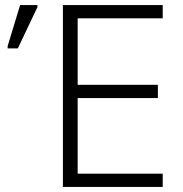

<svg xmlns="http://www.w3.org/2000/svg" viewBox="-20 -734 720 754"><path d="M619 0H227V-714H619V-662H285V-401H600V-349H285V-52H619ZM10 -544V-553L59 -714H127V-706L50 -544Z"/></svg>

Font: Noto Sans Light
Style: Regular
Weight: 300
Designer: Monotype Design Team
Foundry: Monotype Imaging Inc.
Version: Version 2.007